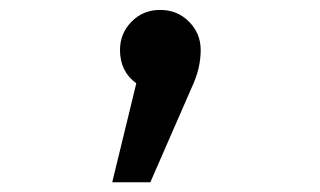

<svg xmlns="http://www.w3.org/2000/svg" viewBox="-20 -189 655 393"><path d="M307.7 -168.7Q343.1 -168.7 366.9 -144.6Q390.8 -120.5 390.8 -86.7Q390.8 -68.2 386.4 -49.2Q382.1 -30.3 370.8 -6.2L287.7 184.1H209.7L259 -18.5Q225.6 -42.6 225.6 -86.7Q225.6 -120.5 249.2 -144.6Q272.8 -168.7 307.7 -168.7Z"/></svg>

Font: FiraCode Nerd Font
Style: Regular
Weight: 400
Designer: Carrois Corporate, Edenspiekermann AG, Nikita Prokopov
Foundry: Carrois Corporate, Edenspiekermann AG, Nikita Prokopov
Version: Version 6.002;Nerd Fonts 3.4.0